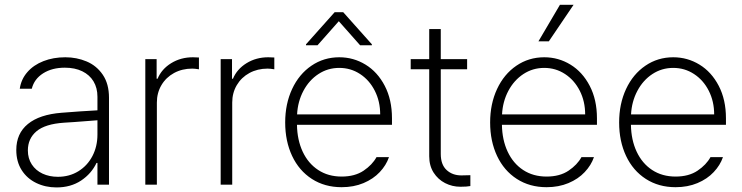

<svg xmlns="http://www.w3.org/2000/svg" viewBox="-20 -780 3133 811"><path d="M240.2 -303.7Q276.4 -306.6 319.3 -309.6Q362.3 -312.5 391.6 -314V-371.1Q391.6 -408.7 375 -436.3Q358.4 -463.9 327.4 -479Q296.4 -494.1 253.9 -494.1Q199.7 -494.1 162.1 -470.2Q124.5 -446.3 114.3 -405.3H63.5Q69.3 -445.3 95.5 -475.3Q121.6 -505.4 163.3 -521.7Q205.1 -538.1 255.9 -538.1Q303.7 -538.1 345.7 -520.5Q387.7 -502.9 414.1 -464.4Q440.4 -425.8 440.4 -367.2V0H391.6V-91.8H387.7Q366.2 -46.4 322.5 -17.3Q278.8 11.7 218.8 11.7Q171.9 11.7 133.1 -7.1Q94.2 -25.9 71.5 -61.5Q48.8 -97.2 48.8 -146.5Q48.8 -216.3 97.9 -256.3Q147 -296.4 240.2 -303.7ZM224.6 -33.2Q272.9 -33.2 311 -56.6Q349.1 -80.1 370.4 -120.8Q391.6 -161.6 391.6 -211.9V-272L359.4 -269.5Q279.8 -263.2 250 -261.7Q170.9 -256.3 134.3 -225.6Q97.7 -194.8 97.7 -144.5Q97.7 -110.8 114.3 -85.4Q130.9 -60.1 159.7 -46.6Q188.5 -33.2 224.6 -33.2Z M593.8 -530.3H641.6V-447.3H645.5Q662.6 -488.3 703.1 -513.2Q743.7 -538.1 794.9 -538.1L820.3 -537.1V-487.3Q802.7 -490.2 792 -490.2Q749.5 -490.2 715.3 -471.7Q681.2 -453.1 661.9 -420.4Q642.6 -387.7 642.6 -346.7V0H593.8Z M912.1 -530.3H960V-447.3H963.9Q981 -488.3 1021.5 -513.2Q1062 -538.1 1113.3 -538.1L1138.7 -537.1V-487.3Q1121.1 -490.2 1110.4 -490.2Q1067.9 -490.2 1033.7 -471.7Q999.5 -453.1 980.2 -420.4Q960.9 -387.7 960.9 -346.7V0H912.1Z M1184.6 -262.7Q1184.6 -341.3 1213.9 -404.1Q1243.2 -466.8 1295.4 -502.4Q1347.7 -538.1 1413.1 -538.1Q1473.1 -538.1 1523.9 -507.1Q1574.7 -476.1 1605.2 -417.5Q1635.7 -358.9 1635.7 -280.3V-252.9H1234.4Q1235.4 -189 1258.5 -139.4Q1281.7 -89.8 1324 -62Q1366.2 -34.2 1422.9 -34.2Q1479 -34.2 1515.9 -59.1Q1552.7 -84 1570.3 -116.2H1623Q1611.3 -82 1584 -53Q1556.6 -23.9 1515.4 -6.6Q1474.1 10.7 1422.9 10.7Q1351.6 10.7 1297.4 -24.2Q1243.2 -59.1 1213.9 -121.3Q1184.6 -183.6 1184.6 -262.7ZM1585.9 -296.9Q1585.9 -351.6 1563.2 -396.5Q1540.5 -441.4 1501 -467.3Q1461.4 -493.2 1413.1 -493.2Q1364.7 -493.2 1325.2 -467.3Q1285.6 -441.4 1261.7 -396.5Q1237.8 -351.6 1234.9 -296.9ZM1411.1 -690.4 1321.3 -588.9H1272.5V-592.8L1393.6 -728.5H1429.7L1550.8 -592.8V-588.9H1501Z M1953.1 -487.3H1841.8V-129.9Q1841.8 -84.5 1866.5 -61.8Q1891.1 -39.1 1928.7 -39.1L1966.8 -40V5.9Q1952.1 8.8 1924.8 8.8Q1890.1 8.8 1860.1 -6.6Q1830.1 -22 1811.5 -51Q1793 -80.1 1793 -120.1V-487.3H1714.8V-530.3H1793V-657.2H1841.8V-530.3H1953.1Z M2050.3 -262.7Q2050.3 -341.3 2079.6 -404.1Q2108.9 -466.8 2161.1 -502.4Q2213.4 -538.1 2278.8 -538.1Q2338.9 -538.1 2389.6 -507.1Q2440.4 -476.1 2470.9 -417.5Q2501.5 -358.9 2501.5 -280.3V-252.9H2100.1Q2101.1 -189 2124.3 -139.4Q2147.5 -89.8 2189.7 -62Q2231.9 -34.2 2288.6 -34.2Q2344.7 -34.2 2381.6 -59.1Q2418.5 -84 2436 -116.2H2488.8Q2477.1 -82 2449.7 -53Q2422.4 -23.9 2381.1 -6.6Q2339.8 10.7 2288.6 10.7Q2217.3 10.7 2163.1 -24.2Q2108.9 -59.1 2079.6 -121.3Q2050.3 -183.6 2050.3 -262.7ZM2451.7 -296.9Q2451.7 -351.6 2429 -396.5Q2406.2 -441.4 2366.7 -467.3Q2327.1 -493.2 2278.8 -493.2Q2230.5 -493.2 2190.9 -467.3Q2151.4 -441.4 2127.4 -396.5Q2103.5 -351.6 2100.6 -296.9ZM2345.2 -759.8H2402.8L2298.3 -605.5H2254.4Z M2595.2 -262.7Q2595.2 -341.3 2624.5 -404.1Q2653.8 -466.8 2706.1 -502.4Q2758.3 -538.1 2823.7 -538.1Q2883.8 -538.1 2934.6 -507.1Q2985.4 -476.1 3015.9 -417.5Q3046.4 -358.9 3046.4 -280.3V-252.9H2645Q2646 -189 2669.2 -139.4Q2692.4 -89.8 2734.6 -62Q2776.9 -34.2 2833.5 -34.2Q2889.6 -34.2 2926.5 -59.1Q2963.4 -84 2981 -116.2H3033.7Q3022 -82 2994.6 -53Q2967.3 -23.9 2926 -6.6Q2884.8 10.7 2833.5 10.7Q2762.2 10.7 2708 -24.2Q2653.8 -59.1 2624.5 -121.3Q2595.2 -183.6 2595.2 -262.7ZM2996.6 -296.9Q2996.6 -351.6 2973.9 -396.5Q2951.2 -441.4 2911.6 -467.3Q2872.1 -493.2 2823.7 -493.2Q2775.4 -493.2 2735.8 -467.3Q2696.3 -441.4 2672.4 -396.5Q2648.4 -351.6 2645.5 -296.9Z"/></svg>

Font: Pretendard JP ExtraLight
Style: Regular
Weight: 200
Designer: Base glyphs from Inter by Rasmus Andersson; Hangeul glyphs from Noto Sans CJK(Source Han Sans) by Jang Soo-young and Kan
Foundry: Kil Hyung-jin
Version: Version 1.309